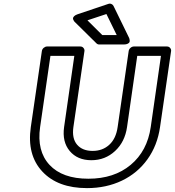

<svg xmlns="http://www.w3.org/2000/svg" viewBox="-20 -974 936 1028"><path d="M145 -293.9 204.1 -700.2Q205.6 -710.9 214.1 -718Q222.7 -725.1 231.9 -725.1H410.2Q420.9 -725.1 427.2 -717Q433.6 -709 432.1 -700.2L373 -293.9Q364.3 -232.9 392.6 -199.5Q420.9 -166 476.1 -166Q529.3 -166 565.2 -199Q601.1 -231.9 609.9 -293.9L668.9 -700.2Q670.4 -710.9 679 -718Q687.5 -725.1 696.8 -725.1H874Q884.8 -725.1 891.1 -717Q897.5 -709 896 -700.2L836.9 -293.9Q822.8 -195.3 769.5 -121.1Q716.3 -46.9 632.6 -6.8Q548.8 33.2 445.8 33.2Q289.1 33.2 206.3 -55.9Q123.5 -145 145 -293.9ZM194.8 -293.9Q176.3 -165.5 245.1 -91.3Q314 -17.1 453.1 -17.1Q590.8 -17.1 679.7 -91.3Q768.6 -165.5 787.1 -293.9L841.8 -674.8H714.8L660.2 -293.9Q648.9 -214.4 595.9 -165.3Q543 -116.2 469.2 -116.2Q394.5 -116.2 353.3 -165.5Q312 -214.8 323.2 -293.9L377.9 -674.8H250ZM381.8 -855Q380.4 -856 378.7 -857.9Q377 -859.9 373.8 -865.5Q370.6 -871.1 370.8 -876.2Q371.1 -881.3 377.2 -887.5Q383.3 -893.6 396 -897.9L560.1 -953.1Q568.8 -956.1 576.9 -952.4Q585 -948.7 587.9 -941.9L669.9 -773.9Q670.9 -772.5 671.9 -769.8Q672.9 -767.1 674.1 -760.5Q675.3 -753.9 673.6 -749Q671.9 -744.1 664.1 -740Q656.2 -735.8 643.1 -735.8H511.2Q502.4 -735.8 496.1 -742.2ZM448.2 -865.2 527.8 -786.1H605L549.8 -898.9Z"/></svg>

Font: Trueno Bold Outline
Style: Italic
Weight: 700
Width: 6
Designer: Julieta Ulanovsky
Foundry: Julieta Ulanovsky
Version: Version 3.001b | FøM Fix